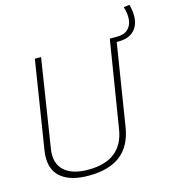

<svg xmlns="http://www.w3.org/2000/svg" viewBox="-124 -959 982 1074"><g transform="rotate(-15 367.0 -422.0)"><path d="M257 10Q158 10 104.5 -30.5Q51 -71 51 -147Q51 -158 51.5 -166Q52 -174 54 -188L135 -700H171L91 -188Q79 -109 124.5 -66Q170 -23 264 -23Q461 -23 488 -198L569 -700H606L526 -198Q509 -93 442.5 -41.5Q376 10 257 10ZM590 -672 585 -700H610Q652 -700 674 -720.5Q696 -741 699.5 -775Q703 -809 690 -850L724 -854Q734 -819 733.5 -786Q733 -753 719.5 -727Q706 -701 679.5 -686.5Q653 -672 611 -672Z"/></g></svg>

Font: Georama ExtraCondensed Thin ExtraLight
Style: Italic
Weight: 250
Italic angle: -9°
Version: Version 1.001